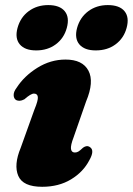

<svg xmlns="http://www.w3.org/2000/svg" viewBox="-20 -722 523 756"><path d="M275 -121.5Q282.5 -121.5 289 -125.5Q295.5 -129.5 307 -140.5Q322 -151.5 334.5 -142.5Q353.5 -129.5 332 -91.5Q308 -45 259.8 -15.8Q211.5 13.5 146 13.5Q70.5 13.5 52 -29.5Q33.5 -72.5 61.5 -140L115.5 -290.5Q130.5 -326.5 129 -340Q127.5 -353.5 113.5 -353.5Q101.5 -353.5 76 -331Q65.5 -325.5 57.5 -325.2Q49.5 -325 43.5 -328Q34 -334 33.8 -347.5Q33.5 -361 45.5 -376.5Q75 -422.5 127 -455Q179 -487.5 238 -487.5Q305 -487.5 328.2 -443.8Q351.5 -400 319 -322.5L270 -182Q257.5 -149.5 259.5 -135.5Q261.5 -121.5 275 -121.5ZM122.5 -523.5Q78 -523.5 58 -547.2Q38 -571 49 -612Q60.5 -654 93 -678Q125.5 -702 170 -702Q215 -702 234.8 -678Q254.5 -654 243 -612Q232 -571.5 199.8 -547.5Q167.5 -523.5 122.5 -523.5ZM357 -523.5Q312.5 -523.5 292.5 -547.2Q272.5 -571 283.5 -612Q295 -653.5 327.5 -677.8Q360 -702 404.5 -702Q450.5 -702 470.2 -678Q490 -654 478.5 -612Q467.5 -571.5 435.2 -547.5Q403 -523.5 357 -523.5Z"/></svg>

Font: Fraunces 9pt S000 Black
Style: Italic
Weight: 900
Italic angle: -16°
Version: Version 1.000; ttfautohint (v1.8.3)